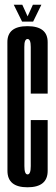

<svg xmlns="http://www.w3.org/2000/svg" viewBox="-20 -790 236 814"><path d="M96.5 4Q11.6 4 11.6 -65.8Q11.6 -135.6 11.6 -339.4Q11.6 -543.1 11.3 -611.1Q11 -679.1 96.1 -679.1Q182.1 -679.1 182.1 -611.1Q182.1 -543.1 182.1 -393.2H110.4Q110.4 -557 110.4 -590.8Q110.4 -624.6 96.9 -624.6Q82.8 -624.6 83.1 -590.8Q83.4 -557 83.4 -339.4Q83.4 -120.6 83.4 -85.6Q83.4 -50.5 96.9 -50.5Q110.4 -50.5 110.4 -85.9Q110.4 -121.2 110.4 -281H182.1Q182.1 -135.6 182.1 -65.8Q182.1 4 96.5 4ZM73.6 -698.5 38.4 -769.8H74.6L97 -720.6L119.4 -769.8H155.4L120.5 -698.5Z"/></svg>

Font: Anybody UltraCondensed Thin
Style: Regular
Weight: 100
Width: 1
Designer: Tyler Finck
Foundry: Etcetera Type Company
Version: Version 1.110